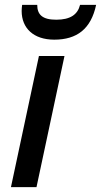

<svg xmlns="http://www.w3.org/2000/svg" viewBox="-20 -769 415 789"><path d="M203 -606C296 -606 354 -650 375 -749H309C299 -709 269 -688 211 -688C154 -688 133 -709 133 -749H71C70 -741 69 -733 69 -724C69 -653 118 -606 203 -606ZM25 0H130L245 -539H140Z"/></svg>

Font: Noto Sans Medium
Style: Italic
Weight: 500
Italic angle: -12°
Designer: Monotype Design Team
Foundry: Monotype Imaging Inc.
Version: Version 2.013